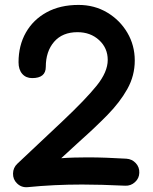

<svg xmlns="http://www.w3.org/2000/svg" viewBox="-20 -731 626 784"><path d="M111.3 -412.1Q85.9 -412.1 70.8 -429.4Q55.7 -446.8 55.7 -476.6Q55.7 -545.4 85.7 -598.1Q115.7 -650.9 170.7 -680.9Q225.6 -710.9 300.8 -710.9Q365.7 -710.9 417.7 -679.9Q469.7 -648.9 500 -597.4Q530.3 -545.9 530.3 -483.9Q530.3 -421.9 500 -367.7Q469.7 -313.5 418.9 -261.7Q368.2 -210 306.6 -155.3L230 -85Q256.3 -86.9 283 -87.6Q309.6 -88.4 336.4 -88.4Q376 -88.4 415.5 -86.9Q455.1 -85.4 496.1 -83Q519 -81.5 534.4 -64.9Q549.8 -48.3 548.8 -25.4Q548.3 -2.9 531.2 12.7Q514.2 28.3 491.2 27.3Q437.5 24.9 397 23.7Q356.4 22.5 315.4 22.5Q200.2 22.5 93.3 33.2Q67.4 35.6 49.3 17.6Q32.7 1.5 33.2 -22.5Q33.7 -46.4 50.8 -62.5L234.9 -235.8Q329.1 -324.7 374.5 -380.9Q419.9 -437 419.9 -486.3Q419.9 -534.7 384.8 -567.1Q349.6 -599.6 296.4 -599.6Q234.9 -599.6 200.9 -560.3Q167 -521 167 -458Q167 -412.1 111.3 -412.1Z"/></svg>

Font: Mikhak SemiBold
Style: Regular
Weight: 600
Designer: Amin Abedi
Version: Version 3.3